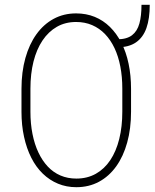

<svg xmlns="http://www.w3.org/2000/svg" viewBox="-20 -777 653 807"><path d="M574.7 -756.8H609.4Q609.4 -698.7 595.5 -659.2Q581.5 -619.6 551.5 -598.9Q521.5 -578.1 472.2 -578.1V-611.8Q512.7 -611.8 534.9 -628.9Q557.1 -646 565.9 -678.2Q574.7 -710.4 574.7 -756.8ZM530.8 -403.3V-307.6Q530.8 -236.3 514.6 -178Q498.5 -119.6 468.3 -77.6Q438 -35.6 395.8 -12.9Q353.5 9.8 300.8 9.8Q259.3 9.8 223.9 -4.9Q188.5 -19.5 159.9 -47.1Q131.3 -74.7 111.6 -113.8Q91.8 -152.8 81.1 -201.7Q70.3 -250.5 70.3 -307.6V-403.3Q70.3 -474.6 86.7 -533Q103 -591.3 133.3 -633.3Q163.6 -675.3 205.8 -698Q248 -720.7 299.8 -720.7Q342.3 -720.7 378.2 -706.1Q414.1 -691.4 442.1 -663.8Q470.2 -636.2 490.2 -597.2Q510.3 -558.1 520.5 -509Q530.8 -460 530.8 -403.3ZM494.1 -307.6V-404.3Q494.1 -454.1 485.8 -497.3Q477.5 -540.5 461.2 -575Q444.8 -609.4 421.4 -633.8Q397.9 -658.2 367.4 -671.4Q336.9 -684.6 299.8 -684.6Q254.4 -684.6 219 -664.3Q183.6 -644 158.7 -606.9Q133.8 -569.8 120.8 -518.3Q107.9 -466.8 107.9 -404.3V-307.6Q107.9 -257.3 116.5 -214.1Q125 -170.9 141.4 -136.2Q157.7 -101.6 180.9 -76.9Q204.1 -52.2 234.4 -39.3Q264.6 -26.4 300.8 -26.4Q346.7 -26.4 382.8 -46.6Q418.9 -66.9 443.6 -104Q468.3 -141.1 481.2 -192.9Q494.1 -244.6 494.1 -307.6Z"/></svg>

Font: Roboto Condensed ExtraLight
Style: Regular
Weight: 250
Designer: Christian Robertson
Foundry: Google
Version: Version 3.008; 2023